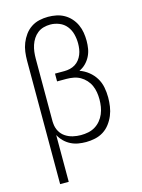

<svg xmlns="http://www.w3.org/2000/svg" viewBox="-140 -831 829 1121"><g transform="rotate(-15 275.0 -271.0)"><path d="M80 210V-535Q80 -562 83.5 -589Q87 -616 97 -641Q107 -666 123 -688Q139 -710 161.5 -725Q184 -740 210.5 -746Q237 -752 264 -752Q289 -752 314 -747Q339 -742 361 -729.5Q383 -717 400 -698Q417 -679 427.5 -656Q438 -633 442 -608Q446 -583 446 -558Q446 -534 442 -510.5Q438 -487 427 -465.5Q416 -444 399 -427Q382 -410 360 -400Q389 -390 413.5 -370.5Q438 -351 454 -325Q470 -299 476 -268.5Q482 -238 482 -207Q482 -180 478 -152.5Q474 -125 463.5 -99.5Q453 -74 436 -51.5Q419 -29 396 -14.5Q373 0 345.5 6Q318 12 291 12Q267 12 243.5 8Q220 4 198.5 -7Q177 -18 160 -35Q143 -52 132 -73V210ZM272 -35Q295 -35 317 -39.5Q339 -44 358 -55.5Q377 -67 391.5 -84.5Q406 -102 414.5 -122.5Q423 -143 426.5 -165Q430 -187 430 -209Q430 -231 426.5 -252Q423 -273 414.5 -292.5Q406 -312 391 -328.5Q376 -345 357.5 -355.5Q339 -366 317.5 -370Q296 -374 275 -374H218V-421H275Q292 -421 309 -425Q326 -429 340.5 -438Q355 -447 365.5 -460.5Q376 -474 382.5 -490Q389 -506 391.5 -523Q394 -540 394 -557Q394 -585 387 -612.5Q380 -640 362.5 -662Q345 -684 318.5 -694.5Q292 -705 265 -705Q244 -705 224 -699.5Q204 -694 188 -681.5Q172 -669 161 -652Q150 -635 143.5 -615.5Q137 -596 134.5 -575.5Q132 -555 132 -535V-154L133 -141Q135 -116 147 -94.5Q159 -73 179.5 -59.5Q200 -46 224 -40.5Q248 -35 272 -35Z"/></g></svg>

Font: Lode Dark
Style: Regular
Weight: 400
Monospace: yes
Designer: Belleve Invis
Foundry: Belleve Invis
Version: Version 29.2.0; ttfautohint (v1.8.3)